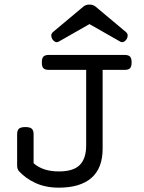

<svg xmlns="http://www.w3.org/2000/svg" viewBox="-20 -824 640 854"><path d="M241.7 -639.2Q233.4 -634.3 225.6 -637.9Q217.8 -641.6 212.9 -649.4Q208 -657.2 208 -666Q208 -674.8 215.8 -681.6L351.1 -794.9Q361.8 -803.7 377.9 -803.7Q393.6 -803.7 404.8 -794.9L540 -681.6Q547.9 -674.8 547.9 -666Q547.9 -657.2 543 -649.4Q538.1 -641.6 530.3 -637.9Q522.5 -634.3 514.2 -639.2L377.9 -716.8ZM196.8 -513.2Q180.2 -513.2 173.1 -520.5Q166 -527.8 166 -546.4Q166 -564.9 173.1 -572.3Q180.2 -579.6 196.8 -579.6H534.7Q551.3 -579.6 558.3 -572.3Q565.4 -564.9 565.4 -546.4Q565.4 -527.8 558.3 -520.5Q551.3 -513.2 534.7 -513.2H436.5V-162.6Q436.5 -76.2 386.7 -32.7Q336.9 10.7 241.2 10.7Q183.1 10.7 138.4 -9.8Q93.8 -30.3 64 -63Q56.2 -72.3 56.2 -87.9V-227.1Q56.2 -244.1 64.2 -251.5Q72.3 -258.8 92.8 -258.8Q113.3 -258.8 121.3 -251.5Q129.4 -244.1 129.4 -227.1V-98.1Q170.4 -61.5 241.7 -61.5Q306.6 -61.5 335 -90.3Q363.3 -119.1 363.3 -177.2V-513.2Z"/></svg>

Font: Courier Prime
Style: Regular
Weight: 400
Designer: Alan Dague-Greene
Foundry: Quote-Unquote Apps
Version: Version 1.203